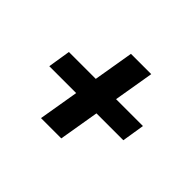

<svg xmlns="http://www.w3.org/2000/svg" viewBox="-102 -742 803 803"><g transform="rotate(45 300.0 -340.0)"><path d="M202 -112 232 -290H73L89 -390H248L278 -568H398L368 -390H527L511 -290H352L322 -112Z"/></g></svg>

Font: Iosevka Curly Extended Oblique
Style: Bold
Weight: 700
Width: 7
Italic angle: -9°
Monospace: yes
Designer: Belleve Invis
Foundry: Belleve Invis
Version: Version 11.1.0; ttfautohint (v1.8.3)